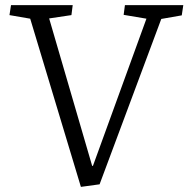

<svg xmlns="http://www.w3.org/2000/svg" viewBox="-20 -720 736 750"><path d="M340 -72H343L552 -647L463 -662L468 -700H696L690 -660L610 -646L369 0L296 10L98 -647L17 -661L23 -700H264L259 -661L172 -648Z"/></svg>

Font: Literata 12pt Light
Style: Italic
Weight: 300
Italic angle: -2°
Designer: Latin by Veronika Burian and Jose Scaglione. Greek by Irene Vlachou. Cyrillic by Vera Evstafieva
Foundry: TypeTogether
Version: Version 3.002